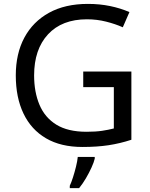

<svg xmlns="http://www.w3.org/2000/svg" viewBox="-20 -744 768 985"><path d="M407 -377H654V-27Q596 -8 537 1Q478 10 403 10Q292 10 216 -34.5Q140 -79 100.5 -161.5Q61 -244 61 -357Q61 -469 105 -551Q149 -633 231.5 -678.5Q314 -724 431 -724Q491 -724 544.5 -713Q598 -702 644 -682L610 -604Q572 -621 524.5 -633Q477 -645 426 -645Q298 -645 226.5 -568Q155 -491 155 -357Q155 -272 182.5 -206.5Q210 -141 269 -104.5Q328 -68 424 -68Q471 -68 504 -73Q537 -78 564 -85V-297H407ZM466 70Q462 88 449.5 115.5Q437 143 420.5 171Q404 199 386 221H338V209Q346 192 354.5 165.5Q363 139 370 110.5Q377 82 379 61H466Z"/></svg>

Font: Noto Sans Kharoshthi
Style: Regular
Weight: 400
Designer: Monotype Design Team
Foundry: Monotype Imaging Inc.
Version: Version 2.004; ttfautohint (v1.8.4.7-5d5b)